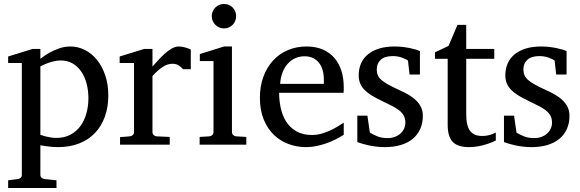

<svg xmlns="http://www.w3.org/2000/svg" viewBox="-20 -728 2919 966"><path d="M424.8 -233.9Q424.8 -272.5 415.8 -306.9Q406.7 -341.3 389.2 -367.4Q371.6 -393.6 345.5 -408.7Q319.3 -423.8 285.2 -423.8Q266.1 -423.8 247.8 -418.9Q229.5 -414.1 215.3 -408.7Q198.7 -402.3 183.1 -394V-49.8Q194.8 -45.4 208 -42Q219.2 -39.1 233.9 -36.6Q248.5 -34.2 264.2 -34.2Q305.2 -34.2 335.4 -50.8Q365.7 -67.4 385.5 -95Q405.3 -122.6 415 -158.7Q424.8 -194.8 424.8 -233.9ZM524.9 -248Q524.9 -189 507.6 -140.9Q490.2 -92.8 457.8 -58.8Q425.3 -24.9 378.2 -6.3Q331.1 12.2 272 12.2Q258.3 12.2 242.7 11Q227.1 9.8 213.9 7.8Q198.2 5.9 183.1 2.9V151.9Q183.1 161.1 189.5 166.5Q195.8 171.9 205.1 172.9L264.2 179.2V217.8H21V179.2L68.8 172.9Q78.1 171.9 84 166.5Q89.8 161.1 89.8 151.9V-411.1H21V-443.8L144 -481.9H183.1V-432.1Q204.6 -449.2 229 -462.9Q250 -474.6 277.3 -484.4Q304.7 -494.1 334 -494.1Q372.6 -494.1 407.2 -476.6Q441.9 -459 468 -426.8Q494.1 -394.5 509.5 -349.1Q524.9 -303.7 524.9 -248Z M900.9 -379.9Q891.1 -391.1 878.4 -399.2Q865.7 -407.2 847.2 -407.2Q822.8 -407.2 797.9 -390.9Q772.9 -374.5 747.1 -345.2V-64Q747.1 -54.7 752.9 -48.8Q758.8 -43 768.1 -42L834 -39.1V0H584V-38.1L633.3 -42Q642.1 -43 648.2 -48.8Q654.3 -54.7 654.3 -64V-411.1H582V-443.8L706.1 -481.9H747.1V-393.1Q757.8 -404.8 773.2 -422.1Q788.6 -439.5 806.2 -455.6Q823.7 -471.7 842.5 -482.9Q861.3 -494.1 878.9 -494.1Q886.7 -494.1 895.5 -492.7Q904.3 -491.2 912.6 -489Q920.9 -486.8 928 -484.1Q935.1 -481.4 939.9 -479V-379.9Z M984.4 0V-39.1L1033.2 -42Q1042.5 -43 1048.3 -48.8Q1054.2 -54.7 1054.2 -64V-420.9H985.4V-456.1L1107.4 -494.1H1147V-64Q1147 -54.7 1153.1 -48.8Q1159.2 -43 1168 -42L1219.2 -39.1V0ZM1168 -647Q1168 -634.3 1163.3 -622.8Q1158.7 -611.3 1150.4 -603Q1142.1 -594.7 1131.1 -589.8Q1120.1 -585 1107.4 -585Q1094.7 -585 1083.3 -589.8Q1071.8 -594.7 1063.5 -603Q1055.2 -611.3 1050.3 -622.8Q1045.4 -634.3 1045.4 -647Q1045.4 -659.7 1050.3 -670.9Q1055.2 -682.1 1063.5 -690.4Q1071.8 -698.7 1083.3 -703.4Q1094.7 -708 1107.4 -708Q1120.1 -708 1131.1 -703.4Q1142.1 -698.7 1150.4 -690.4Q1158.7 -682.1 1163.3 -670.9Q1168 -659.7 1168 -647Z M1709.5 -49.8Q1688.5 -36.6 1665.8 -25.4Q1643.1 -14.2 1618.9 -5.9Q1594.7 2.4 1569.8 7.3Q1544.9 12.2 1519.5 12.2Q1474.1 12.2 1432.1 -3.2Q1390.1 -18.6 1358.2 -49.3Q1326.2 -80.1 1306.9 -126.7Q1287.6 -173.3 1287.6 -235.8Q1287.6 -294.4 1305.2 -342Q1322.8 -389.6 1354 -423.6Q1385.3 -457.5 1428.2 -475.8Q1471.2 -494.1 1522.5 -494.1Q1568.8 -494.1 1604 -478.8Q1639.2 -463.4 1662.6 -436.3Q1686 -409.2 1697.8 -371.3Q1709.5 -333.5 1709.5 -289.1V-275.9Q1709.5 -268.1 1708.5 -261.2H1384.3Q1384.3 -223.1 1392.3 -185.1Q1400.4 -147 1419.4 -116.7Q1438.5 -86.4 1470.7 -67.6Q1502.9 -48.8 1551.3 -48.8Q1572.8 -48.8 1593.8 -54.4Q1614.7 -60.1 1635 -68.8Q1655.3 -77.6 1673.8 -88.6Q1692.4 -99.6 1709.5 -110.8ZM1609.4 -328.1Q1609.4 -353 1603.5 -374.3Q1597.7 -395.5 1585.7 -411.1Q1573.7 -426.8 1555.4 -435.8Q1537.1 -444.8 1512.2 -444.8Q1487.3 -444.8 1465.8 -435.3Q1444.3 -425.8 1428 -407.7Q1411.6 -389.6 1401.6 -364Q1391.6 -338.4 1389.6 -306.2H1609.4Z M2107.4 -145Q2107.4 -108.4 2094.2 -79.1Q2081.1 -49.8 2056.6 -29.5Q2032.2 -9.3 1996.6 1.5Q1960.9 12.2 1916.5 12.2Q1893.6 12.2 1871.8 9.5Q1850.1 6.8 1831.8 2.7Q1813.5 -1.5 1799.3 -5.9Q1785.2 -10.3 1777.8 -13.2V-146H1828.6L1840.8 -61Q1856 -51.3 1878.2 -42.2Q1900.4 -33.2 1929.7 -33.2Q1951.2 -33.2 1967.8 -39.8Q1984.4 -46.4 1995.8 -57.1Q2007.3 -67.9 2013.4 -81.8Q2019.5 -95.7 2019.5 -110.8Q2019.5 -131.8 2011.2 -146.7Q2002.9 -161.6 1987.3 -173.6Q1971.7 -185.5 1949 -196.8Q1926.3 -208 1897.5 -222.2Q1870.1 -235.4 1849.1 -248.3Q1828.1 -261.2 1813.7 -276.1Q1799.3 -291 1792 -308.8Q1784.7 -326.7 1784.7 -349.1Q1784.7 -382.3 1796.6 -409.2Q1808.6 -436 1831.5 -454.8Q1854.5 -473.6 1887.9 -483.9Q1921.4 -494.1 1964.8 -494.1Q1986.8 -494.1 2006.8 -491.7Q2026.9 -489.3 2043.5 -485.8Q2060.1 -482.4 2072.8 -478.5Q2085.4 -474.6 2092.8 -471.2V-353H2040.5L2032.7 -422.9Q2022 -431.2 2001 -438.5Q1980 -445.8 1956.5 -445.8Q1915 -445.8 1895.3 -427Q1875.5 -408.2 1875.5 -378.9Q1875.5 -361.8 1881.1 -349.1Q1886.7 -336.4 1899.7 -325.2Q1912.6 -314 1933.8 -302.2Q1955.1 -290.5 1986.8 -275.9Q2013.2 -264.2 2035.2 -251.5Q2057.1 -238.8 2073.2 -223.1Q2089.4 -207.5 2098.4 -188.5Q2107.4 -169.4 2107.4 -145Z M2474.6 -21Q2456.1 -11.7 2434.1 -4.4Q2415.5 2 2391.1 7.1Q2366.7 12.2 2339.8 12.2Q2283.2 12.2 2257.8 -14.2Q2232.4 -40.5 2232.4 -100.1V-432.1H2168.5V-464.8L2236.8 -497.1L2281.7 -603H2325.7V-481.9H2466.8V-432.1H2325.7V-152.8Q2325.7 -123 2330.8 -102.3Q2335.9 -81.5 2345.9 -68.6Q2356 -55.7 2370.8 -49.8Q2385.7 -43.9 2405.8 -43.9Q2420.4 -43.9 2432.9 -46.4Q2445.3 -48.8 2454.6 -52.2Q2465.3 -56.2 2474.6 -61Z M2845.2 -145Q2845.2 -108.4 2832 -79.1Q2818.8 -49.8 2794.4 -29.5Q2770 -9.3 2734.4 1.5Q2698.7 12.2 2654.3 12.2Q2631.3 12.2 2609.6 9.5Q2587.9 6.8 2569.6 2.7Q2551.3 -1.5 2537.1 -5.9Q2522.9 -10.3 2515.6 -13.2V-146H2566.4L2578.6 -61Q2593.8 -51.3 2616 -42.2Q2638.2 -33.2 2667.5 -33.2Q2689 -33.2 2705.6 -39.8Q2722.2 -46.4 2733.6 -57.1Q2745.1 -67.9 2751.2 -81.8Q2757.3 -95.7 2757.3 -110.8Q2757.3 -131.8 2749 -146.7Q2740.7 -161.6 2725.1 -173.6Q2709.5 -185.5 2686.8 -196.8Q2664.1 -208 2635.3 -222.2Q2607.9 -235.4 2586.9 -248.3Q2565.9 -261.2 2551.5 -276.1Q2537.1 -291 2529.8 -308.8Q2522.5 -326.7 2522.5 -349.1Q2522.5 -382.3 2534.4 -409.2Q2546.4 -436 2569.3 -454.8Q2592.3 -473.6 2625.7 -483.9Q2659.2 -494.1 2702.6 -494.1Q2724.6 -494.1 2744.6 -491.7Q2764.6 -489.3 2781.2 -485.8Q2797.9 -482.4 2810.5 -478.5Q2823.2 -474.6 2830.6 -471.2V-353H2778.3L2770.5 -422.9Q2759.8 -431.2 2738.8 -438.5Q2717.8 -445.8 2694.3 -445.8Q2652.8 -445.8 2633.1 -427Q2613.3 -408.2 2613.3 -378.9Q2613.3 -361.8 2618.9 -349.1Q2624.5 -336.4 2637.5 -325.2Q2650.4 -314 2671.6 -302.2Q2692.9 -290.5 2724.6 -275.9Q2751 -264.2 2772.9 -251.5Q2794.9 -238.8 2811 -223.1Q2827.1 -207.5 2836.2 -188.5Q2845.2 -169.4 2845.2 -145Z"/></svg>

Font: Charis SIL Viet
Style: Regular
Weight: 400
Foundry: SIL International
Version: Version 5.000